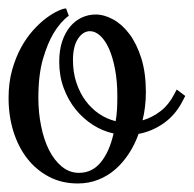

<svg xmlns="http://www.w3.org/2000/svg" viewBox="-25 -430 454 450"><path d="M409.2 -205.1 403.8 -194.8Q387.2 -161.6 359.6 -141.8Q332 -122.1 299.8 -116.2Q291 -91.3 277.1 -70.1Q263.2 -48.8 245.4 -33.2Q227.5 -17.6 205.3 -8.8Q183.1 0 157.2 0Q119.6 0 89.6 -15.9Q59.6 -31.7 38.6 -58.8Q17.6 -85.9 6.3 -122.3Q-4.9 -158.7 -4.9 -200.2Q-4.9 -236.3 3.4 -265.9Q11.7 -295.4 24.4 -318.6Q37.1 -341.8 52.7 -359.1Q68.4 -376.5 83.5 -387.7Q98.6 -398.9 111.1 -404.5Q123.5 -410.2 129.9 -410.2L136.2 -393.1Q116.2 -378.4 100.6 -352.1Q86.9 -329.6 75.9 -292.5Q64.9 -255.4 64.9 -200.2Q64.9 -166.5 71.3 -134.8Q77.6 -103 89.8 -78.6Q102.1 -54.2 119.9 -39.6Q137.7 -24.9 160.2 -24.9Q190.9 -24.9 211.2 -49.6Q231.4 -74.2 241.2 -117.2Q215.8 -122.6 192.9 -137.2Q169.9 -151.9 152.3 -173.6Q134.8 -195.3 124.3 -223.6Q113.8 -252 113.8 -285.2Q113.8 -312.5 120.8 -333.3Q127.9 -354 139.6 -367.9Q151.4 -381.8 166.7 -388.9Q182.1 -396 199.2 -396Q219.2 -396 240.2 -384.5Q261.2 -373 278.3 -350.3Q295.4 -327.6 306.2 -293.5Q316.9 -259.3 316.9 -213.9Q316.9 -196.8 314.9 -180.2Q313 -163.6 309.1 -147.9Q332.5 -154.8 351.8 -169.9Q371.1 -185.1 383.8 -210L389.2 -220.2ZM146 -289.1Q146 -260.3 154.1 -236.1Q162.1 -211.9 175.8 -193.6Q189.5 -175.3 207.5 -163.1Q225.6 -150.9 246.1 -146Q248.5 -159.7 249.3 -174.6Q250 -189.5 250 -205.1Q250 -239.7 244.6 -267.8Q239.3 -295.9 230.5 -315.7Q221.7 -335.4 210 -346.2Q198.2 -356.9 186 -356.9Q169.4 -356.9 157.7 -339.1Q146 -321.3 146 -289.1Z"/></svg>

Font: Rochester
Style: Regular
Weight: 400
Version: Version 1.006